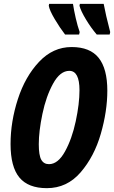

<svg xmlns="http://www.w3.org/2000/svg" viewBox="-20 -970 594 1000"><path d="M35 -220Q35 -336 73 -453.5Q111 -571 183.5 -648Q256 -725 353 -725Q449 -725 494 -668.5Q539 -612 539 -498Q539 -391 505 -273Q471 -155 400 -72.5Q329 10 224 10Q127 10 81 -45.5Q35 -101 35 -220ZM394 -500Q394 -601 341 -601Q293 -601 256.5 -534.5Q220 -468 201 -377Q182 -286 182 -219Q182 -161 195 -138Q208 -115 235 -115Q282 -115 318.5 -181Q355 -247 374.5 -338.5Q394 -430 394 -500ZM234 -940 236 -950H360Q365 -917 374.5 -875.5Q384 -834 395 -803L392 -790H319Q292 -825 265 -870.5Q238 -916 234 -940ZM394 -940 396 -950H520Q530 -895 554 -803L551 -790H484Q454 -825 427.5 -869Q401 -913 394 -940Z"/></svg>

Font: Noto Sans Display Ex Bold Cond
Style: Italic
Weight: 800
Width: 3
Italic angle: -12°
Designer: Monotype Design team
Foundry: Monotype Imaging Inc.
Version: Version 1.000